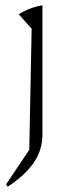

<svg xmlns="http://www.w3.org/2000/svg" viewBox="-20 -509 272 728"><path d="M9 199 3 190 91 59 100 -400 51 -455Q93 -481 141 -489V-2Q141 62 106.5 110Q72 158 9 199Z"/></svg>

Font: Piazzolla ExtraLight
Style: Regular
Weight: 200
Designer: Juan Pablo del Peral
Foundry: Huerta Tipografica
Version: Version 1.330